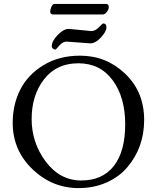

<svg xmlns="http://www.w3.org/2000/svg" viewBox="-20 -949 803 983"><path d="M261 -929H524Q529 -929 533 -925Q537 -921 537 -911.5Q537 -902 527.5 -888.5Q518 -875 506 -875H251Q246 -875 241.5 -878.5Q237 -882 237 -890.5Q237 -899 243 -914Q249 -929 261 -929ZM332 -801 448 -790Q468 -790 486.5 -809.5Q505 -829 508 -829Q525 -829 525 -808.5Q525 -788 497 -757.5Q469 -727 442 -727L321 -736Q301 -736 283.5 -715.5Q266 -695 264 -695Q257 -695 251 -700Q245 -705 245 -712Q245 -738 275 -769.5Q305 -801 332 -801ZM563 -99.5Q621 -174 621 -312.5Q621 -451 557 -538Q493 -625 381 -625Q269 -625 205.5 -543Q142 -461 142 -339.5Q142 -218 214.5 -121.5Q287 -25 396 -25Q505 -25 563 -99.5ZM45 -320Q45 -413 83.5 -489.5Q122 -566 202 -615Q282 -664 390 -664Q524 -664 621 -571.5Q718 -479 718 -335Q718 -194 632 -93Q591 -44 526 -15Q461 14 382 14Q247 14 146 -83Q45 -180 45 -320Z"/></svg>

Font: EB Garamond
Style: Regular
Weight: 400
Version: Version 0.012